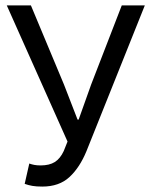

<svg xmlns="http://www.w3.org/2000/svg" viewBox="-20 -676 554 708"><path d="M136 12Q114 12 99.5 9.5Q85 7 71 2L88 -73Q96 -70 106 -68Q116 -66 130 -66Q162 -66 182 -78.5Q202 -91 215 -119L229 -154L5 -656H94L216 -364L266 -235H270L316 -364L429 -656H514L299 -119Q274 -58 236 -23Q198 12 136 12Z"/></svg>

Font: .
Style: 
Weight: 400
Designer: Paul D. Hunt, Dalton Maag
Foundry: Dalton Maag Ltd
Version: Version 1.200